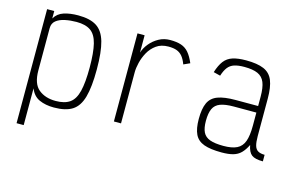

<svg xmlns="http://www.w3.org/2000/svg" viewBox="-99 -876 1998 1301"><g transform="rotate(15 900.0 -225.0)"><path d="M91 182V-618H141V-566Q163 -604 206 -618Q249 -632 307 -632Q389 -632 435.5 -602.5Q482 -573 502 -503Q522 -433 522 -310Q522 -187 502 -116Q482 -45 435.5 -15.5Q389 14 307 14Q248 14 204.5 -5.5Q161 -25 141 -76V182ZM307 -32Q370 -32 406 -57.5Q442 -83 457 -144Q472 -205 472 -310Q472 -415 457 -475.5Q442 -536 406 -561Q370 -586 307 -586Q264 -586 226 -578Q188 -570 164.5 -551Q141 -532 141 -498V-202Q141 -108 187.5 -70Q234 -32 307 -32Z M725 0V-618H775V-497Q786 -531 811 -561.5Q836 -592 872 -612Q908 -632 952 -632Q998 -632 1029 -621.5Q1060 -611 1082 -585.5Q1104 -560 1123 -515L1079 -495Q1066 -530 1049.5 -549.5Q1033 -569 1010 -577.5Q987 -586 952 -586Q901 -586 867 -561.5Q833 -537 813 -500.5Q793 -464 784 -426Q775 -388 775 -360V0Z M1484 14Q1405 14 1359.5 -2.5Q1314 -19 1295 -58.5Q1276 -98 1276 -166Q1276 -238 1295 -279Q1314 -320 1359.5 -337Q1405 -354 1484 -354H1642V-419Q1642 -483 1627.5 -519Q1613 -555 1578.5 -570.5Q1544 -586 1484 -586Q1441 -586 1413.5 -577Q1386 -568 1369 -546Q1352 -524 1340 -486L1292 -498Q1308 -549 1330.5 -578.5Q1353 -608 1390 -620Q1427 -632 1484 -632Q1563 -632 1608.5 -612.5Q1654 -593 1673 -546.5Q1692 -500 1692 -419V-156Q1692 -114 1699 -90Q1706 -66 1723.5 -56Q1741 -46 1770 -46V0Q1715 0 1691 -18Q1667 -36 1658 -85Q1640 -48 1618 -26Q1596 -4 1564 5Q1532 14 1484 14ZM1484 -32Q1544 -32 1578.5 -49Q1613 -66 1627.5 -106Q1642 -146 1642 -216V-308H1484Q1424 -308 1389.5 -295Q1355 -282 1340.5 -251Q1326 -220 1326 -166Q1326 -115 1340.5 -86Q1355 -57 1389.5 -44.5Q1424 -32 1484 -32Z"/></g></svg>

Font: Victor Mono Thin Thin
Style: Regular
Weight: 250
Monospace: yes
Version: Version 1.561;gftools[0.9.30]